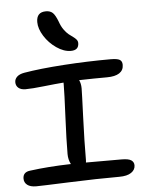

<svg xmlns="http://www.w3.org/2000/svg" viewBox="-58 -960 725 964"><g transform="rotate(-5 304.0 -477.5)"><path d="M317.9 -704.1Q282.7 -704.1 245.8 -729.5Q209 -754.9 185.5 -792.2Q162.1 -829.6 162.1 -862.8Q162.1 -913.1 210 -913.1Q231.4 -913.1 244.1 -901.4Q256.8 -889.6 270 -855Q277.8 -832 290 -814.9Q302.2 -797.9 313.5 -788.8Q324.7 -779.8 335 -772.7Q345.2 -765.6 351.6 -757.8Q357.9 -750 357.9 -740.2Q357.9 -704.1 317.9 -704.1ZM85 -42Q55.7 -42 40.3 -54Q24.9 -65.9 24.9 -85.9Q24.9 -119.1 62 -123Q152.8 -135.3 268.1 -138.2Q255.9 -161.6 255.9 -189.9Q255.9 -258.3 261.5 -377Q267.1 -495.6 267.1 -537.1V-548.8Q228.5 -545.9 167.7 -539.1Q106.9 -532.2 74.2 -532.2Q51.3 -532.2 38.6 -543Q25.9 -553.7 25.9 -571.8Q25.9 -587.4 38.1 -599.1Q50.3 -610.8 75.2 -615.2Q155.3 -628.9 276.1 -637Q397 -645 513.2 -645Q545.9 -645 558.3 -637.7Q570.8 -630.4 570.8 -611.8Q570.8 -584.5 549.1 -570.3Q527.3 -556.2 486.8 -556.2Q424.3 -556.2 346.2 -554.2Q355 -536.1 355 -512.2Q355 -490.2 350.1 -366.7Q345.2 -243.2 345.2 -149.9Q345.2 -147.9 344.7 -144.3Q344.2 -140.6 344.2 -139.2H523.9Q558.6 -139.2 572.3 -129.9Q585.9 -120.6 585.9 -104Q585.9 -81.5 565.2 -67.4Q544.4 -53.2 504.9 -53.2Q394 -53.2 250.7 -47.6Q107.4 -42 85 -42Z"/></g></svg>

Font: Shantell Sans Irregular
Style: Regular
Weight: 400
Designer: Stephen Nixon, Anya Danilova, Shantell Martin
Foundry: Arrow Type
Version: Version 1.006;[9816181b4]